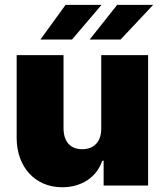

<svg xmlns="http://www.w3.org/2000/svg" viewBox="-20 -776 689 803"><path d="M49.7 -197.4V-545.5H245.7V-238.6Q246.1 -197.8 266.2 -174.9Q286.2 -152 323.9 -152Q361.5 -152 382.5 -174.9Q403.4 -197.8 403.4 -238.6V-545.5H599.4V0H413.4V-103.7H407.7Q398.8 -77.8 383 -57.2Q367.2 -36.6 345.5 -22.4Q323.9 -8.2 297.2 -0.5Q270.6 7.1 240.1 7.1Q197.1 7.1 162.1 -8.2Q127.1 -23.4 102.3 -50.6Q77.4 -77.8 63.7 -115.2Q50.1 -152.7 49.7 -197.4ZM254.3 -755.7H404.8L281.2 -610.8H149.1ZM355.1 -610.8 470.2 -755.7H620.7L484.4 -610.8Z"/></svg>

Font: Inter P Black
Style: Regular
Weight: 900
Designer: Rasmus Andersson
Foundry: rsms
Version: Version 3.018;git-588b23468